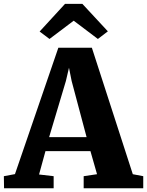

<svg xmlns="http://www.w3.org/2000/svg" viewBox="-40 -1000 780 1020"><path d="M39.5 -75 270 -746.5H448L665.5 -74.5L721 -64V0H404.5V-64L475.5 -74.5L440.5 -197H201.5L167.5 -73L245 -64V0H-18.5L-19.5 -64ZM420 -271.5 340.5 -570 326.5 -640 310 -569.5 221 -271.5ZM223 -793 170.5 -832.5 305.5 -979.5H397.5L533 -833.5L480 -793L351.5 -890Z"/></svg>

Font: Merriweather 24pt Black
Style: Regular
Weight: 900
Designer: Eben Sorkin
Foundry: Eben Sorkin
Version: Version 2.100